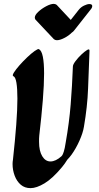

<svg xmlns="http://www.w3.org/2000/svg" viewBox="-20 -957 513 993"><path d="M298 -149Q299 -150 302 -154Q305 -158 310 -173Q315 -188 320 -221Q338 -323 345.5 -416.5Q353 -510 357 -613Q357 -623 370.5 -641Q384 -659 401 -675Q418 -691 430.5 -698.5Q443 -706 443 -695Q439 -593 435.5 -499Q432 -405 414 -301Q409 -270 391 -229.5Q373 -189 350 -157Q339 -142 328 -131Q316 -111 301 -93Q252 -34 210.5 -9Q169 16 138 16Q108 16 87.5 -1.5Q67 -19 56 -48Q45 -77 45 -109Q45 -114 45.5 -120Q46 -126 47 -131Q58 -232 64 -311.5Q70 -391 70 -447Q70 -499 65 -529Q60 -559 49 -563Q42 -566 52 -582Q62 -598 80.5 -619Q99 -640 120.5 -660.5Q142 -681 159 -693Q176 -705 181 -703Q195 -696 201.5 -664Q208 -632 208 -577Q208 -520 201.5 -439Q195 -358 183 -255Q182 -247 182 -239Q182 -231 182 -223Q182 -176 198.5 -149Q215 -122 241 -122Q268 -122 298 -149ZM273 -932 346 -854 387 -906Q398 -920 414.5 -928Q431 -936 442 -936Q457 -936 457 -926Q457 -917 449 -908L364 -800Q359 -793 351 -788Q335 -772 312.5 -760.5Q290 -749 274 -749Q266 -749 259 -754L163 -856Q160 -861 160 -866Q160 -879 177.5 -895.5Q195 -912 218.5 -924.5Q242 -937 258 -937Q266 -937 273 -932Z"/></svg>

Font: Ga Maamli
Style: Regular
Weight: 400
Designer: Afotey Clement Nii Odai, Ama Asantewa Diaka, David Abbey-Thompson
Foundry: Sorkin Type Co.
Version: Version 1.000; ttfautohint (v1.8.4.7-5d5b)